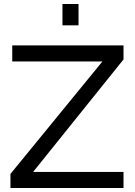

<svg xmlns="http://www.w3.org/2000/svg" viewBox="-20 -936 671 956"><path d="M291 -810V-916H371V-810ZM32 -70 490 -630H41V-710H595V-640L145 -80H595V0H32Z"/></svg>

Font: Raleway-v4020 Medium
Style: Regular
Weight: 500
Designer: Matt McInerney, Pablo Impallari, Rodrigo Fuenzalida
Foundry: Matt McInerney, Pablo Impallari, Rodrigo Fuenzalida
Version: Version 4.020;PS 004.020;hotconv 1.0.88;makeotf.lib2.5.64775